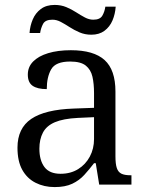

<svg xmlns="http://www.w3.org/2000/svg" viewBox="-20 -750 598 780"><path d="M202 10Q159 10 124.5 -7.5Q90 -25 70.5 -60Q51 -95 51 -150Q51 -229 107 -267Q163 -305 280 -309L362 -312V-372Q362 -410 355.5 -438.5Q349 -467 328.5 -483.5Q308 -500 265 -500Q206 -500 188 -468.5Q170 -437 170 -388Q132 -388 112.5 -401.5Q93 -415 93 -447Q93 -478 114.5 -500Q136 -522 175.5 -534Q215 -546 268 -546Q361 -546 405 -506Q449 -466 449 -378V-115Q449 -84 454.5 -67.5Q460 -51 473 -44.5Q486 -38 510 -38H514V0H383L369 -87H362Q343 -62 322.5 -39.5Q302 -17 273.5 -3.5Q245 10 202 10ZM226 -44Q267 -44 297.5 -63Q328 -82 345 -114Q362 -146 362 -185V-274L296 -271Q237 -268 203 -253.5Q169 -239 154.5 -211.5Q140 -184 140 -146Q140 -99 160.5 -71.5Q181 -44 226 -44ZM351 -609Q325 -609 303 -618.5Q281 -628 262.5 -640Q244 -652 227 -661Q210 -670 193 -670Q164 -670 155 -653Q146 -636 143 -616H100Q102 -645 113 -671Q124 -697 146 -713.5Q168 -730 202 -730Q228 -730 249.5 -721Q271 -712 289.5 -700Q308 -688 325 -679Q342 -670 359 -670Q386 -670 395.5 -686Q405 -702 408 -723H450Q448 -693 437 -667Q426 -641 404.5 -625Q383 -609 351 -609Z"/></svg>

Font: Noto Serif Hentaigana EL
Style: Regular
Weight: 400
Designer: Kazuhiro Yamada
Foundry: nipponia
Version: Version 1.000